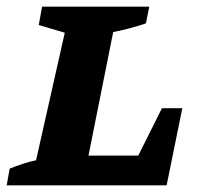

<svg xmlns="http://www.w3.org/2000/svg" viewBox="-36 -555 594 575"><path d="M449 -231H510L463 0H-16L-7 -50Q13 -58 32.5 -64.5Q52 -71 72 -75L158 -457L80 -480L90 -535H411L401 -485Q377 -477 353 -470.5Q329 -464 303 -459L229 -89H378Z"/></svg>

Font: Piazzolla SC
Style: Bold Italic
Weight: 700
Italic angle: -11.3°
Designer: Juan Pablo del Peral
Foundry: Huerta Tipografica
Version: Version 1.330